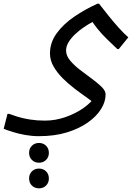

<svg xmlns="http://www.w3.org/2000/svg" viewBox="-40 -480 749 1049"><path d="M173 264Q135 264 98.5 257.5Q62 251 31.5 241.5Q1 232 -20 224L1 142H9Q28 149 57 158Q86 167 124 173Q162 179 205 179Q263 179 318.5 159.5Q374 140 417 109.5Q460 79 480 46L477 86Q460 71 430 50Q400 29 366 3Q332 -23 302 -53Q272 -83 252.5 -117Q233 -151 233 -188Q233 -248 270 -298.5Q307 -349 366.5 -389.5Q426 -430 493 -460H501Q525 -429 553 -394Q581 -359 609 -328Q637 -297 661 -276L609 -212H601Q572 -239 543.5 -267Q515 -295 492 -323.5Q469 -352 454 -378L471 -363Q469 -362 453 -353Q437 -344 415 -329Q393 -314 371.5 -294Q350 -274 335.5 -251Q321 -228 321 -204Q321 -176 343 -149.5Q365 -123 397 -98.5Q429 -74 461 -50.5Q493 -27 515 -5.5Q537 16 537 36Q537 76 512 116Q487 156 439.5 189.5Q392 223 325 243.5Q258 264 173 264ZM173 409Q150 409 134.5 394Q119 379 119 355Q119 331 134.5 316Q150 301 173 301Q196 301 211.5 316Q227 331 227 355Q227 379 211.5 394Q196 409 173 409ZM173 549Q150 549 134.5 534Q119 519 119 495Q119 471 134.5 456Q150 441 173 441Q196 441 211.5 456Q227 471 227 495Q227 519 211.5 534Q196 549 173 549Z"/></svg>

Font: Kufam
Style: Regular
Weight: 400
Designer: Wael Morcos, Artur Schmal
Foundry: Original Type
Version: Version 1.301; ttfautohint (v1.8.3)